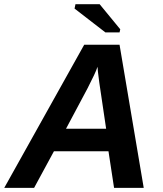

<svg xmlns="http://www.w3.org/2000/svg" viewBox="-41 -903 783 923"><path d="M218.3 -175.8 123 0H-20.5L363.8 -688H533.7L649.9 0H507.3L480.5 -175.8ZM427.7 -582Q422.9 -566.4 410.6 -540.5Q398.4 -514.6 379.9 -478.5L276.4 -284.2H469.2L436.5 -504.9Q427.7 -570.8 427.7 -582ZM537.1 -762.2 533.7 -747.1H465.8L317.4 -861.8L321.8 -882.8H438Z"/></svg>

Font: Arimo
Style: Bold Italic
Weight: 700
Italic angle: -12°
Designer: Steve Matteson
Foundry: Monotype Imaging Inc.
Version: Version 1.33